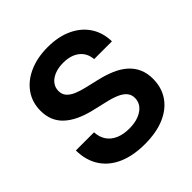

<svg xmlns="http://www.w3.org/2000/svg" viewBox="-198 -887 1047 1047"><g transform="rotate(-45 325.5 -363.0)"><path d="M329.1 11.2Q239.7 11.2 174.8 -17.1Q109.9 -45.4 74.5 -99.6Q39.1 -153.8 38.1 -231H178.2Q180.2 -191.9 199 -164.6Q217.8 -137.2 251.2 -123Q284.7 -108.9 329.1 -108.9Q371.1 -108.9 402.3 -121.1Q433.6 -133.3 451.2 -154.8Q468.8 -176.3 468.8 -205.6Q468.8 -230.5 454.3 -248.3Q439.9 -266.1 411.4 -278.8Q382.8 -291.5 338.9 -301.3L260.3 -319.8Q159.7 -343.3 107.2 -392.1Q54.7 -440.9 54.7 -519.5Q54.7 -585.4 89.4 -634.5Q124 -683.6 185.5 -710.9Q247.1 -738.3 327.6 -738.3Q409.2 -738.3 469.2 -710.4Q529.3 -682.6 563 -632.1Q596.7 -581.5 598.1 -512.7H460.9Q457 -562.5 421.4 -590.3Q385.7 -618.2 327.1 -618.2Q289.1 -618.2 260.3 -606.4Q231.4 -594.7 215.8 -574.2Q200.2 -553.7 200.2 -527.3Q200.2 -502 214.8 -484.6Q229.5 -467.3 257.3 -455.3Q285.2 -443.4 323.7 -434.6L392.6 -418.5Q444.3 -406.7 485.1 -389.2Q525.9 -371.6 554.2 -346.2Q582.5 -320.8 597.4 -287.1Q612.3 -253.4 612.3 -210.4Q612.3 -142.6 578.4 -92.8Q544.4 -43 481.2 -15.9Q418 11.2 329.1 11.2Z"/></g></svg>

Font: Inter Cardless Tabular Bold
Style: Bold
Weight: 700
Designer: Rasmus Andersson
Foundry: rsms
Version: Version 4.000;git-4fc901f